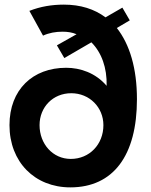

<svg xmlns="http://www.w3.org/2000/svg" viewBox="-20 -796 654 830"><path d="M284 14C470 14 572 -124 572 -367C572 -500 541 -604 485 -675L541 -708L509 -763L436 -721C388 -757 328 -776 256 -776C205 -776 155 -768 107 -749L166 -642C192 -654 221 -659 250 -659C272 -659 292 -656 311 -648L226 -600L258 -545L375 -613C419 -569 443 -503 441 -425C393 -481 327 -503 266 -503C122 -503 21 -409 21 -255C21 -96 130 14 284 14ZM151 -255C151 -333 209 -393 288 -393C367 -393 427 -332 427 -255C427 -172 367 -109 286 -109C208 -109 151 -174 151 -255Z"/></svg>

Font: Swile Sans
Style: Bold
Weight: 700
Designer: Lord
Foundry: Lord
Version: Version 1.477;FEAKit 1.0